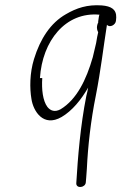

<svg xmlns="http://www.w3.org/2000/svg" viewBox="-20 -486 471 745"><path d="M112 -257C95 -202 95 -143 102 -102C109 -55 148 9 219 -32C260 -56 295 -99 322 -146C320 -135 318 -125 315 -114C292 2 282 124 276 225C275 247 312 243 313 221C314 207 315 201 317 169C321 84 332 -18 352 -116C371 -213 381 -301 395 -390C405 -377 429 -389 430 -406L431 -418C432 -450 411 -462 375 -465C319 -469 277 -455 236 -431C176 -397 136 -335 112 -257ZM135 -183C144 -327 234 -441 366 -429C364 -426 363 -417 361 -403V-398C359 -395 358 -392 358 -391C356 -384 354 -374 361 -361C358 -350 356 -336 353 -319L340 -264C315 -177 278 -100 215 -62C193 -50 176 -56 164 -71C146 -95 141 -139 144 -183Z"/></svg>

Font: Stray Cat
Style: SuExtObl
Weight: 400
Version: Version 1.0